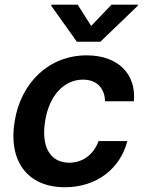

<svg xmlns="http://www.w3.org/2000/svg" viewBox="-20 -789 617 820"><path d="M257.1 10.7C394.2 10.7 494 -70.3 523.8 -186.4H400.9C379.6 -127.8 332 -94.1 275.6 -94.1C195.3 -94.1 154.5 -161.2 172.9 -272.7C190.3 -382.8 254.6 -448.9 334.5 -448.9C396 -448.9 427.6 -409.1 428.6 -356.5H551.8C562.1 -474.8 483 -552.6 350.1 -552.6C190 -552.6 69.2 -437.1 42.6 -270.6C14.9 -105.5 93.8 10.7 257.1 10.7ZM198.9 -764.2 308.2 -610.8H408.7L568.2 -764.2L568.9 -769.2H456.3L369.3 -678.3L311.8 -769.2H199.6Z"/></svg>

Font: Margiela Sans Semi Bold
Style: Italic
Weight: 600
Italic angle: -9.39999°
Designer: Stefan Endress, Andreas Faust
Version: Version 1.100;FEAKit 1.0